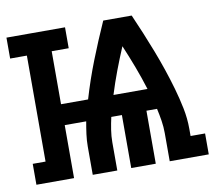

<svg xmlns="http://www.w3.org/2000/svg" viewBox="-87 -604 761 678"><g transform="rotate(-10 293.0 -265.0)"><path d="M-9 0V-75H37V-455H-23V-530H187V-455H126V-265H223Q243 -333 269 -399Q295 -465 324 -530H426Q441 -496 455.5 -461Q470 -426 483.5 -391Q497 -356 509 -320.5Q521 -285 531.5 -248.5Q542 -212 549.5 -175Q557 -138 557 -101V-75H609V0H469V-101Q469 -123 465.5 -145.5Q462 -168 457 -190H419V0H331V-190H293Q288 -168 284.5 -145.5Q281 -123 281 -101V0H193V-101Q193 -123 196 -145.5Q199 -168 203 -190H126V0ZM314 -265H436Q423 -307 407.5 -348Q392 -389 375 -429Q358 -389 342.5 -348Q327 -307 314 -265Z"/></g></svg>

Font: Iosevka Curly Slab Extended
Style: Bold
Weight: 700
Width: 7
Monospace: yes
Designer: Belleve Invis
Foundry: Belleve Invis
Version: Version 11.1.0; ttfautohint (v1.8.3)